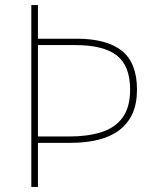

<svg xmlns="http://www.w3.org/2000/svg" viewBox="-20 -734 613 754"><path d="M518 -382Q518 -327 500 -287.5Q482 -248 448 -222.5Q414 -197 365.5 -185Q317 -173 256 -173H129V0H103V-714H129V-582H281Q399 -582 458.5 -534.5Q518 -487 518 -382ZM252 -198Q324 -198 378 -215Q432 -232 461.5 -272.5Q491 -313 491 -382Q491 -475 439 -516Q387 -557 274 -557H129V-198Z"/></svg>

Font: Noto Sans Armenian Thin
Style: Regular
Weight: 250
Version: Version 2.007